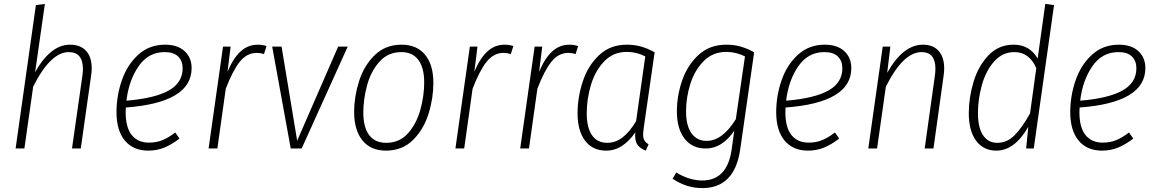

<svg xmlns="http://www.w3.org/2000/svg" viewBox="-20 -761 5917 984"><path d="M450 -411Q450 -394 447 -374L394 0H349L402 -371Q405 -391 405 -407Q405 -494 332 -494Q239 -494 150 -317L105 0H60L164 -735L210 -741L160 -391Q196 -457 241.5 -494.5Q287 -532 339 -532Q392 -532 421 -500.5Q450 -469 450 -411Z M625 -210Q624 -202 624 -187Q624 -107 655.5 -68.5Q687 -30 743 -30Q781 -30 812 -42.5Q843 -55 878 -82L900 -51Q860 -20 822 -4.5Q784 11 740 11Q663 11 620 -40.5Q577 -92 577 -186Q577 -270 604.5 -349.5Q632 -429 688.5 -480.5Q745 -532 826 -532Q890 -532 926 -499Q962 -466 962 -412Q962 -235 625 -210ZM628 -245Q773 -257 844.5 -297Q916 -337 916 -411Q916 -449 893 -471.5Q870 -494 824 -494Q740 -494 690 -421Q640 -348 628 -245Z M1346 -525 1333 -484Q1313 -490 1296 -490Q1245 -490 1208.5 -444Q1172 -398 1137 -306L1094 0H1049L1123 -522H1162L1146 -393Q1174 -461 1212 -496.5Q1250 -532 1302 -532Q1323 -532 1346 -525Z M1762 -522 1526 0H1470L1375 -522H1423L1503 -40L1713 -522Z M1795 -187Q1795 -265 1820 -344.5Q1845 -424 1900 -478Q1955 -532 2038 -532Q2116 -532 2158.5 -480.5Q2201 -429 2201 -336Q2201 -258 2176.5 -178.5Q2152 -99 2097 -44Q2042 11 1958 11Q1880 11 1837.5 -41.5Q1795 -94 1795 -187ZM2154 -338Q2154 -414 2124 -454Q2094 -494 2037 -494Q1968 -494 1924 -444Q1880 -394 1861 -322.5Q1842 -251 1842 -184Q1842 -108 1872 -68.5Q1902 -29 1959 -29Q2028 -29 2071.5 -78.5Q2115 -128 2134.5 -199Q2154 -270 2154 -338Z M2611 -525 2598 -484Q2578 -490 2561 -490Q2510 -490 2473.5 -444Q2437 -398 2402 -306L2359 0H2314L2388 -522H2427L2411 -393Q2439 -461 2477 -496.5Q2515 -532 2567 -532Q2588 -532 2611 -525Z M2943 -525 2930 -484Q2910 -490 2893 -490Q2842 -490 2805.5 -444Q2769 -398 2734 -306L2691 0H2646L2720 -522H2759L2743 -393Q2771 -461 2809 -496.5Q2847 -532 2899 -532Q2920 -532 2943 -525Z M3335 -493 3280 -112Q3276 -80 3276 -71Q3276 -53 3282.5 -41.5Q3289 -30 3304 -22L3290 11Q3263 1 3249 -16.5Q3235 -34 3235 -68L3236 -83Q3207 -40 3169.5 -14.5Q3132 11 3086 11Q3017 11 2978.5 -40Q2940 -91 2940 -180Q2940 -262 2966.5 -343Q2993 -424 3050 -478Q3107 -532 3192 -532Q3233 -532 3267 -522Q3301 -512 3335 -493ZM2987 -180Q2987 -107 3014 -68Q3041 -29 3092 -29Q3135 -29 3171 -57Q3207 -85 3240 -140L3287 -472Q3243 -495 3192 -495Q3123 -495 3076.5 -446.5Q3030 -398 3008.5 -325.5Q2987 -253 2987 -180Z M3845 -493 3774 2Q3746 203 3579 203Q3498 203 3427 155L3446 123Q3513 164 3579 164Q3708 164 3730 3L3743 -91Q3715 -49 3678 -24.5Q3641 0 3596 0Q3527 0 3488 -51Q3449 -102 3449 -190Q3449 -270 3476 -348.5Q3503 -427 3560 -479.5Q3617 -532 3702 -532Q3743 -532 3777 -522Q3811 -512 3845 -493ZM3496 -190Q3496 -118 3523.5 -78.5Q3551 -39 3602 -39Q3682 -39 3751 -150L3798 -472Q3752 -495 3702 -495Q3633 -495 3586.5 -448Q3540 -401 3518 -331Q3496 -261 3496 -190Z M4006 -210Q4005 -202 4005 -187Q4005 -107 4036.5 -68.5Q4068 -30 4124 -30Q4162 -30 4193 -42.5Q4224 -55 4259 -82L4281 -51Q4241 -20 4203 -4.5Q4165 11 4121 11Q4044 11 4001 -40.5Q3958 -92 3958 -186Q3958 -270 3985.5 -349.5Q4013 -429 4069.5 -480.5Q4126 -532 4207 -532Q4271 -532 4307 -499Q4343 -466 4343 -412Q4343 -235 4006 -210ZM4009 -245Q4154 -257 4225.5 -297Q4297 -337 4297 -411Q4297 -449 4274 -471.5Q4251 -494 4205 -494Q4121 -494 4071 -421Q4021 -348 4009 -245Z M4819 -410Q4819 -393 4816 -373L4764 0H4719L4771 -371Q4774 -392 4774 -409Q4774 -494 4703 -494Q4609 -494 4520 -317L4475 0H4430L4504 -522H4543L4527 -388Q4608 -532 4710 -532Q4762 -532 4790.5 -500Q4819 -468 4819 -410Z M5382 -735 5278 0H5239L5250 -111Q5180 11 5086 11Q5020 11 4982.5 -40Q4945 -91 4945 -181Q4945 -261 4969.5 -342Q4994 -423 5046 -477.5Q5098 -532 5175 -532Q5257 -532 5298 -461L5337 -741ZM4992 -181Q4992 -107 5018 -68Q5044 -29 5091 -29Q5141 -29 5179.5 -67.5Q5218 -106 5259 -180L5291 -412Q5255 -494 5179 -494Q5117 -494 5074.5 -445.5Q5032 -397 5012 -324.5Q4992 -252 4992 -181Z M5513 -210Q5512 -202 5512 -187Q5512 -107 5543.5 -68.5Q5575 -30 5631 -30Q5669 -30 5700 -42.5Q5731 -55 5766 -82L5788 -51Q5748 -20 5710 -4.5Q5672 11 5628 11Q5551 11 5508 -40.5Q5465 -92 5465 -186Q5465 -270 5492.5 -349.5Q5520 -429 5576.5 -480.5Q5633 -532 5714 -532Q5778 -532 5814 -499Q5850 -466 5850 -412Q5850 -235 5513 -210ZM5516 -245Q5661 -257 5732.5 -297Q5804 -337 5804 -411Q5804 -449 5781 -471.5Q5758 -494 5712 -494Q5628 -494 5578 -421Q5528 -348 5516 -245Z"/></svg>

Font: Fira Sans Condensed ExtraLight
Style: Italic
Weight: 275
Width: 3
Italic angle: -8°
Designer: Carrois Corporate & Edenspiekermann AG
Foundry: Carrois Corporate GbR & Edenspiekermann AG
Version: Version 4.203